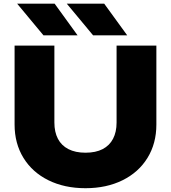

<svg xmlns="http://www.w3.org/2000/svg" viewBox="-20 -995 920 1032"><path d="M439.4 -174.2Q494.5 -174.2 531.7 -193.5Q568.9 -212.9 587.7 -249.2Q606.6 -285.5 606.6 -336.3V-750H820.5V-325.4Q820.5 -224.2 772.9 -146.6Q725.3 -69 638.8 -26.2Q552.2 16.6 439.4 16.6Q326.6 16.6 240.1 -26.2Q153.6 -69 106 -146.6Q58.4 -224.2 58.4 -325.4V-750H272.3V-336.3Q272.3 -285.5 291.2 -249.2Q310 -212.9 347.7 -193.5Q385.4 -174.2 439.4 -174.2ZM663.7 -805.2H480.3L338.9 -975.3H540.1ZM396.9 -805.2H213.5L72.1 -975.3H273.6Z"/></svg>

Font: Unbounded Variable
Style: Regular
Weight: 400
Designer: Luke Prowse, Jean-Baptiste Morizot, Fátima Lázaro, Florian Runge
Foundry: NaN
Version: Version 1.600;FEAKit 1.0